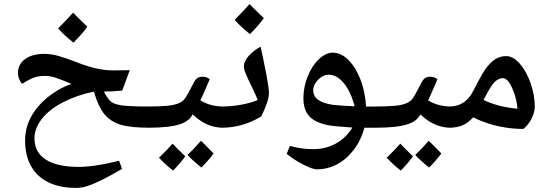

<svg xmlns="http://www.w3.org/2000/svg" viewBox="-20 -632 2688 941"><path d="M354 289Q273 289 217 261.5Q161 234 132 182Q103 130 103 56Q103 -3 130 -55Q157 -107 205 -148Q232 -171 263 -189.5Q294 -208 330 -221Q306 -231 288.5 -238Q271 -245 256 -250Q227 -260 201 -260Q172 -260 150 -253Q128 -246 88 -221Q80 -230 74 -244.5Q68 -259 68 -274Q68 -317 103 -342.5Q138 -368 197 -368Q229 -368 264 -358.5Q299 -349 356 -327Q409 -306 452 -296.5Q495 -287 534 -287L616 -288L579 -188Q567 -187 552 -186Q537 -185 526 -184Q517 -184 508 -184Q499 -184 489 -183Q502 -159 512.5 -145.5Q523 -132 538 -125.5Q553 -119 579 -115Q597 -113 630 -111.5Q663 -110 713 -110Q722 -110 722 -102V-14Q722 -6 713 -6Q619 -6 570.5 -21Q522 -36 492 -72Q462 -108 440 -183Q357 -166 288.5 -130.5Q220 -95 184 -48Q167 -26 158 -2.5Q149 21 149 46Q149 115 205 150.5Q261 186 365 186Q442 186 564 156L578 196Q521 229 480 249.5Q439 270 409 279.5Q379 289 354 289ZM340 -423Q291 -462 265 -493Q289 -517 307 -536Q325 -555 338 -570Q351 -557 368.5 -539.5Q386 -522 408 -501Q396 -484 379 -464.5Q362 -445 340 -423Z M705 -6Q697 -6 697 -14V-102Q697 -110 705 -110Q758 -110 799 -113.5Q840 -117 864 -130Q881 -139 893 -159Q905 -179 925 -218Q937 -243 947.5 -249.5Q958 -256 973 -256Q993 -256 1008 -244Q1000 -224 991 -204Q982 -184 974.5 -167Q967 -150 962 -140Q989 -124 1016.5 -117Q1044 -110 1074 -110Q1082 -110 1082 -102V-14Q1082 -6 1074 -6Q992 -6 925 -71L914 -56Q899 -37 870 -26Q841 -15 799.5 -10.5Q758 -6 705 -6ZM967 189Q924 155 899 127Q928 101 965 58Q969 61 984 76.5Q999 92 1027 120Q1017 134 1002 151.5Q987 169 967 189ZM828 204Q804 185 787 169Q770 153 759 141Q775 126 792 108.5Q809 91 826 72Q832 79 847.5 94.5Q863 110 888 134Q876 151 861 168.5Q846 186 828 204Z M1065 -6Q1057 -6 1057 -14V-102Q1057 -110 1065 -110Q1114 -110 1163 -119Q1212 -128 1243 -142Q1234 -165 1220.5 -193Q1207 -221 1197 -242Q1187 -264 1181 -279.5Q1175 -295 1175 -307Q1175 -331 1199 -358Q1223 -385 1257 -403Q1263 -377 1270.5 -341.5Q1278 -306 1286 -264Q1292 -232 1295 -210Q1298 -188 1298 -176Q1298 -155 1287 -123.5Q1276 -92 1260 -61Q1169 -6 1065 -6ZM1205 -465Q1156 -504 1130 -535Q1154 -559 1172 -578Q1190 -597 1203 -612Q1216 -599 1233.5 -581.5Q1251 -564 1273 -543Q1261 -526 1244 -506.5Q1227 -487 1205 -465Z M1534 198Q1519 198 1492.5 187Q1466 176 1437 158.5Q1408 141 1385 122L1401 83Q1428 91 1456.5 95Q1485 99 1515 99Q1577 99 1627 71Q1677 43 1707 -7Q1662 -10 1629 -13Q1596 -16 1576 -21Q1519 -35 1493 -65.5Q1467 -96 1467 -152Q1467 -205 1488 -257.5Q1509 -310 1543 -342Q1577 -374 1611 -374Q1652 -374 1688.5 -337Q1725 -300 1748 -239Q1759 -209 1765.5 -177Q1772 -145 1774 -110H1830Q1838 -110 1838 -102V-14Q1838 -6 1830 -6H1766Q1749 57 1712 104.5Q1675 152 1627 176Q1582 198 1534 198ZM1718 -111Q1706 -158 1686.5 -193Q1667 -228 1642.5 -247Q1618 -266 1591 -266Q1572 -266 1554.5 -254Q1537 -242 1526 -225Q1515 -208 1515 -190Q1515 -160 1540 -142.5Q1565 -125 1613 -118Q1628 -116 1654 -114.5Q1680 -113 1718 -111Z M1821 -6Q1813 -6 1813 -14V-102Q1813 -110 1821 -110Q1874 -110 1915 -113.5Q1956 -117 1980 -130Q1997 -139 2009 -159Q2021 -179 2041 -218Q2053 -243 2063.5 -249.5Q2074 -256 2089 -256Q2109 -256 2124 -244Q2116 -224 2107 -204Q2098 -184 2090.5 -167Q2083 -150 2078 -140Q2105 -124 2132.5 -117Q2160 -110 2190 -110Q2198 -110 2198 -102V-14Q2198 -6 2190 -6Q2108 -6 2041 -71L2030 -56Q2015 -37 1986 -26Q1957 -15 1915.5 -10.5Q1874 -6 1821 -6ZM2083 189Q2040 155 2015 127Q2044 101 2081 58Q2085 61 2100 76.5Q2115 92 2143 120Q2133 134 2118 151.5Q2103 169 2083 189ZM1944 204Q1920 185 1903 169Q1886 153 1875 141Q1891 126 1908 108.5Q1925 91 1942 72Q1948 79 1963.5 94.5Q1979 110 2004 134Q1992 151 1977 168.5Q1962 186 1944 204Z M2545 0Q2502 0 2457 -7Q2412 -14 2371 -27.5Q2330 -41 2299 -57Q2275 -30 2247.5 -18Q2220 -6 2181 -6Q2173 -6 2173 -14V-102Q2173 -110 2181 -110Q2221 -110 2250 -128.5Q2279 -147 2298 -184Q2312 -211 2322.5 -231Q2333 -251 2342 -266.5Q2351 -282 2360 -295Q2385 -328 2408.5 -342.5Q2432 -357 2461 -357Q2495 -357 2527.5 -320Q2560 -283 2581 -223Q2601 -165 2601 -110Q2601 -82 2585.5 -51Q2570 -20 2545 0ZM2516 -99Q2513 -139 2500.5 -174.5Q2488 -210 2473 -231Q2458 -249 2446 -249Q2419 -249 2397 -222Q2389 -212 2377 -192Q2365 -172 2350 -142Q2383 -126 2424 -115Q2465 -104 2516 -99Z"/></svg>

Font: Noto Naskh Arabic SemiBold
Style: Regular
Weight: 600
Designer: Monotype Design Team, David Williams, Mohamad Dakak and Nizar Qandah
Foundry: Monotype Imaging Inc.
Version: Version 2.016